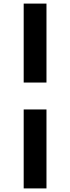

<svg xmlns="http://www.w3.org/2000/svg" viewBox="-20 -830 391 1070"><path d="M112 -810H239V-370H112ZM112 -220H239V220H112Z"/></svg>

Font: Enso
Style: Bold
Weight: 700
Designer: Coji Morishita
Foundry: UNDERFOREST DESIGN
Version: Version 1.000